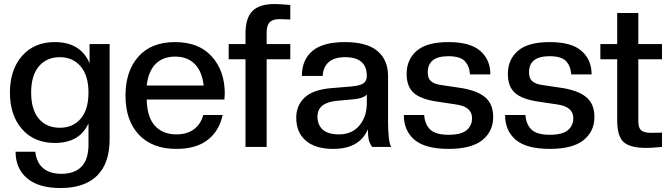

<svg xmlns="http://www.w3.org/2000/svg" viewBox="-20 -737 3366 963"><path d="M254.9 -20Q151.4 -20 90.6 -89.4Q29.8 -158.7 29.8 -272.9Q29.8 -387.2 90.6 -456.5Q151.4 -525.9 254.9 -525.9Q383.8 -525.9 429.2 -419.9V-516.1H529.8V-38.1Q529.8 82 467 144Q404.3 206.1 283.2 206.1Q173.3 206.1 115.7 157Q58.1 107.9 58.1 23.9H157.2Q162.6 77.6 196 106.2Q229.5 134.8 288.1 134.8Q354 134.8 388.9 98.6Q423.8 62.5 423.8 -11.2V-118.2Q379.4 -20 254.9 -20ZM279.8 -96.2Q345.7 -96.2 384.8 -141.8Q423.8 -187.5 423.8 -272.9Q423.8 -357.9 384.5 -404.1Q345.2 -450.2 279.8 -450.2Q213.9 -450.2 175 -404.3Q136.2 -358.4 136.2 -272.9Q136.2 -187 174.8 -141.6Q213.4 -96.2 279.8 -96.2Z M864.7 9.8Q743.2 9.8 676.3 -61.8Q609.4 -133.3 609.4 -257.8Q609.4 -380.4 674.1 -453.1Q738.8 -525.9 858.4 -525.9Q977.1 -525.9 1042.2 -453.9Q1107.4 -381.8 1107.4 -267.1Q1107.4 -257.3 1105.5 -237.8H715.8Q717.8 -148.9 757.1 -106Q796.4 -63 864.7 -63Q918.5 -63 952.9 -88.9Q987.3 -114.7 999.5 -160.2H1096.7Q1079.1 -79.1 1021 -34.7Q962.9 9.8 864.7 9.8ZM715.8 -308.1H1001.5Q993.2 -379.9 956.3 -416.5Q919.4 -453.1 858.4 -453.1Q797.4 -453.1 760.7 -416.5Q724.1 -379.9 715.8 -308.1Z M1317.4 0H1211.4V-439.9H1127V-516.1H1211.4V-569.8Q1211.4 -646 1245.8 -681.4Q1280.3 -716.8 1357.4 -716.8Q1383.8 -716.8 1436 -711.9V-639.2L1381.3 -641.1Q1347.2 -641.1 1332.3 -625Q1317.4 -608.9 1317.4 -574.2V-516.1H1436V-439.9H1317.4Z M1650.9 9.8Q1562 9.8 1513.9 -31.5Q1465.8 -72.8 1465.8 -146Q1465.8 -208 1507.8 -247.6Q1549.8 -287.1 1641.1 -294.9L1741.2 -303.2Q1786.1 -307.6 1803 -319.1Q1819.8 -330.6 1819.8 -356Q1819.8 -450.2 1710.9 -450.2Q1605.5 -450.2 1598.1 -356H1494.1Q1494.1 -437 1546.9 -481.4Q1599.6 -525.9 1710 -525.9Q1819.8 -525.9 1873 -481.2Q1926.3 -436.5 1926.3 -356V-131.8Q1926.3 -27.3 1941.9 0H1847.2Q1835 -15.1 1830.1 -34.4Q1825.2 -53.7 1825.2 -88.9Q1783.7 9.8 1650.9 9.8ZM1680.2 -63Q1745.6 -63 1782.7 -107.7Q1819.8 -152.3 1819.8 -219.2V-263.2Q1803.2 -242.2 1741.2 -237.8L1674.8 -231.9Q1572.3 -223.6 1572.3 -152.8Q1572.3 -110.8 1598.6 -86.9Q1625 -63 1680.2 -63Z M2229.5 9.8Q2113.3 9.8 2059.3 -35.6Q2005.4 -81.1 2005.4 -160.2H2107.4Q2111.3 -111.8 2138.7 -86.4Q2166 -61 2230.5 -61Q2293 -61 2320.3 -84Q2347.7 -106.9 2347.7 -144Q2347.7 -201.7 2268.6 -212.9L2173.8 -227.1Q2091.8 -238.8 2055.7 -270.5Q2019.5 -302.2 2019.5 -366.2Q2019.5 -438.5 2070.1 -482.2Q2120.6 -525.9 2229.5 -525.9Q2338.4 -525.9 2388.9 -481.7Q2439.5 -437.5 2439.5 -363.8H2337.4Q2335.4 -384.3 2330.6 -398.7Q2325.7 -413.1 2314.5 -427Q2303.2 -440.9 2281.7 -448Q2260.3 -455.1 2228.5 -455.1Q2125.5 -455.1 2125.5 -374Q2125.5 -344.2 2141.4 -330.1Q2157.2 -315.9 2189.5 -311L2284.7 -296.9Q2368.7 -284.7 2411.1 -251Q2453.6 -217.3 2453.6 -149.9Q2453.6 -78.1 2399.2 -34.2Q2344.7 9.8 2229.5 9.8Z M2737.3 9.8Q2621.1 9.8 2567.1 -35.6Q2513.2 -81.1 2513.2 -160.2H2615.2Q2619.1 -111.8 2646.5 -86.4Q2673.8 -61 2738.3 -61Q2800.8 -61 2828.1 -84Q2855.5 -106.9 2855.5 -144Q2855.5 -201.7 2776.4 -212.9L2681.6 -227.1Q2599.6 -238.8 2563.5 -270.5Q2527.3 -302.2 2527.3 -366.2Q2527.3 -438.5 2577.9 -482.2Q2628.4 -525.9 2737.3 -525.9Q2846.2 -525.9 2896.7 -481.7Q2947.3 -437.5 2947.3 -363.8H2845.2Q2843.3 -384.3 2838.4 -398.7Q2833.5 -413.1 2822.3 -427Q2811 -440.9 2789.6 -448Q2768.1 -455.1 2736.3 -455.1Q2633.3 -455.1 2633.3 -374Q2633.3 -344.2 2649.2 -330.1Q2665 -315.9 2697.3 -311L2792.5 -296.9Q2876.5 -284.7 2918.9 -251Q2961.4 -217.3 2961.4 -149.9Q2961.4 -78.1 2907 -34.2Q2852.5 9.8 2737.3 9.8Z M3221.7 4.9Q3140.1 4.9 3107.9 -24.4Q3075.7 -53.7 3075.7 -131.8V-439.9H2991.2V-516.1H3075.7V-671.9H3181.6V-516.1H3300.3V-439.9H3181.6V-128.9Q3181.6 -95.7 3195.8 -83.3Q3210 -70.8 3245.6 -70.8L3300.3 -71.8V0Q3248 4.9 3221.7 4.9Z"/></svg>

Font: Creato Display Medium
Style: Regular
Weight: 500
Version: Version 1.000